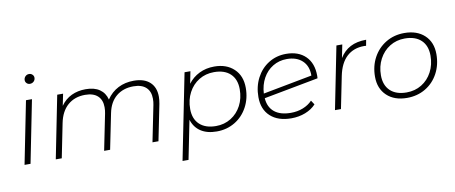

<svg xmlns="http://www.w3.org/2000/svg" viewBox="-76 -1058 3746 1580"><g transform="rotate(-10 1797.0 -268.0)"><path d="M157 -522H207L103 0H53ZM175 -686Q175 -704 187.5 -717Q200 -730 219 -730Q235 -730 246.5 -719Q258 -708 258 -693Q258 -674 245 -661.5Q232 -649 213 -649Q197 -649 186 -660Q175 -671 175 -686Z M1239 -361Q1239 -334 1233 -302L1172 0H1122L1183 -302Q1188 -325 1188 -353Q1188 -414 1152 -447.5Q1116 -481 1047 -481Q961 -481 903.5 -433.5Q846 -386 828 -296L768 0H718L779 -302Q784 -325 784 -353Q784 -414 748 -447.5Q712 -481 643 -481Q556 -481 498 -430.5Q440 -380 421 -284L364 0H314L418 -522H467L447 -424Q484 -476 537 -501Q590 -526 656 -526Q728 -526 772 -495.5Q816 -465 830 -409Q869 -467 927 -496.5Q985 -526 1057 -526Q1145 -526 1192 -482.5Q1239 -439 1239 -361Z M1956 -309Q1956 -220 1917.5 -148.5Q1879 -77 1811.5 -36.5Q1744 4 1660 4Q1579 4 1526.5 -30.5Q1474 -65 1454 -130L1389 194H1339L1482 -522H1531L1511 -421Q1549 -471 1605 -498.5Q1661 -526 1730 -526Q1832 -526 1894 -467.5Q1956 -409 1956 -309ZM1905 -306Q1905 -389 1856.5 -435Q1808 -481 1720 -481Q1650 -481 1594.5 -447Q1539 -413 1507 -352.5Q1475 -292 1475 -216Q1475 -133 1524 -87Q1573 -41 1661 -41Q1731 -41 1786.5 -75.5Q1842 -110 1873.5 -170Q1905 -230 1905 -306Z M2552 -304 2551 -283 2095 -197Q2100 -122 2149 -81.5Q2198 -41 2287 -41Q2342 -41 2388.5 -59.5Q2435 -78 2466 -111L2489 -76Q2454 -38 2400 -17Q2346 4 2283 4Q2172 4 2108.5 -54Q2045 -112 2045 -215Q2045 -303 2082 -374Q2119 -445 2184 -485.5Q2249 -526 2330 -526Q2433 -526 2492.5 -467.5Q2552 -409 2552 -304ZM2094 -236 2505 -314Q2506 -393 2458.5 -438Q2411 -483 2329 -483Q2264 -483 2212 -451.5Q2160 -420 2129 -364Q2098 -308 2094 -236Z M3000 -526 2991 -477 2975 -478Q2886 -478 2829 -425Q2772 -372 2751 -268L2697 0H2647L2751 -522H2800L2778 -412Q2813 -469 2867.5 -497.5Q2922 -526 3000 -526Z M3019 -213Q3019 -302 3057.5 -373Q3096 -444 3164 -485Q3232 -526 3318 -526Q3424 -526 3486.5 -467.5Q3549 -409 3549 -309Q3549 -220 3510.5 -148.5Q3472 -77 3404 -36.5Q3336 4 3250 4Q3144 4 3081.5 -55Q3019 -114 3019 -213ZM3499 -306Q3499 -389 3450.5 -435Q3402 -481 3314 -481Q3244 -481 3188.5 -446.5Q3133 -412 3101 -351.5Q3069 -291 3069 -216Q3069 -133 3117.5 -87Q3166 -41 3254 -41Q3324 -41 3379.5 -75Q3435 -109 3467 -169.5Q3499 -230 3499 -306Z"/></g></svg>

Font: Montserrat Alternates Light
Style: Italic
Weight: 300
Italic angle: -11.3°
Designer: Julieta Ulanovsky
Foundry: Julieta Ulanovsky
Version: Version 7.200